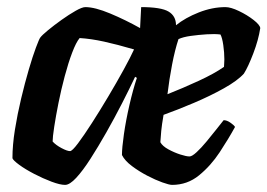

<svg xmlns="http://www.w3.org/2000/svg" viewBox="-20 -520 752 540"><path d="M163 0Q149 0 125 -9Q101 -18 76 -31Q51 -44 34 -56.5Q17 -69 15 -75Q15 -112 22 -155.5Q29 -199 39.5 -243Q50 -287 61 -324.5Q72 -362 81 -386Q90 -410 93 -414Q98 -421 115 -435Q132 -449 153 -464Q174 -479 192.5 -489.5Q211 -500 220 -500Q247 -500 290 -482Q333 -464 374 -441L377 -500Q433 -500 454 -487.5Q475 -475 475 -449Q501 -470 539 -485Q577 -500 614 -500Q629 -500 652 -489Q675 -478 693 -464Q711 -450 712 -441Q707 -408 692.5 -370Q678 -332 666 -313Q648 -293 609.5 -271.5Q571 -250 525 -230.5Q479 -211 440 -197Q435 -168 433.5 -152Q432 -136 431 -120Q437 -109 453.5 -100Q470 -91 487 -85.5Q504 -80 513 -80Q520 -80 533 -92Q546 -104 560.5 -121.5Q575 -139 588 -155.5Q601 -172 609 -182Q618 -182 628 -175Q638 -168 641 -163Q623 -130 598 -92Q573 -54 540 -27Q507 0 464 0Q456 0 436.5 -7Q417 -14 394 -26Q371 -38 351 -53Q331 -68 323 -84Q323 -104 328.5 -142.5Q334 -181 344 -224.5Q354 -268 365 -301L360 -304Q344 -270 323 -229Q302 -188 279 -147.5Q256 -107 234.5 -73.5Q213 -40 194.5 -20Q176 0 163 0ZM451 -255Q494 -272 538.5 -292.5Q583 -313 610 -332Q610 -336 610.5 -341.5Q611 -347 611 -353Q611 -372 608 -393Q605 -414 600 -423Q584 -425 561 -423.5Q538 -422 516.5 -419Q495 -416 482 -410Q472 -380 464 -338.5Q456 -297 451 -255ZM177 -95Q183 -95 199.5 -117Q216 -139 238.5 -174Q261 -209 284.5 -248.5Q308 -288 327.5 -323.5Q347 -359 357 -381Q309 -395 272.5 -403Q236 -411 204 -413Q194 -401 183 -372Q172 -343 162 -305.5Q152 -268 144.5 -230.5Q137 -193 132.5 -163.5Q128 -134 128 -122Q137 -112 153 -103.5Q169 -95 177 -95Z"/></svg>

Font: Texturina ExtraBold
Style: Italic
Weight: 800
Italic angle: -11°
Designer: Guillermo Torres Carreño
Foundry: Omnibus-Type
Version: Version 1.002; ttfautohint (v1.8.3)